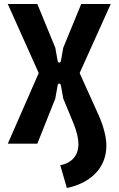

<svg xmlns="http://www.w3.org/2000/svg" viewBox="-20 -720 594 962"><path d="M282 108 315 222C426 199 513 128 513 9C513 -30 500 -84 476 -139L379 -354L535 -700H387L297 -481L285 -414C282 -404 271 -404 269 -414L257 -481L167 -700H19L174 -354L19 0H167L257 -226L269 -293C271 -304 282 -304 285 -293L297 -226L347 -105C365 -62 373 -25 373 2C373 63 335 98 282 108Z"/></svg>

Font: Finlandica SemiBold
Style: Regular
Weight: 600
Designer: Niklas Ekholm, Juho Hiilivirta, Jaakko Suomalainen
Foundry: Helsinki Type Studio
Version: Version 2.000;Glyphs 3.2 (3202)